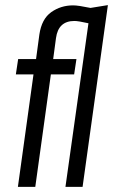

<svg xmlns="http://www.w3.org/2000/svg" viewBox="-20 -731 450 751"><path d="M271 -649Q208 -649 199 -582L188 -500H279L270 -440H179L118 0H50L111 -440H42L51 -500H121L134 -596Q143 -657 180.5 -683.5Q218 -710 266 -710Q286 -710 334 -700L402 -711L303 0H236L326 -640Q286 -649 271 -649Z"/></svg>

Font: Gudea
Style: Italic
Weight: 400
Version: Version 1.002